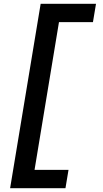

<svg xmlns="http://www.w3.org/2000/svg" viewBox="-20 -843 540 1006"><path d="M33 143 193 -823H483L467 -727H289L161 47H339L323 143Z"/></svg>

Font: Iosevka SS18
Style: Bold Italic
Weight: 700
Italic angle: -9°
Monospace: yes
Designer: Belleve Invis
Foundry: Belleve Invis
Version: Version 25.1.1; ttfautohint (v1.8.4)